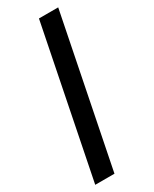

<svg xmlns="http://www.w3.org/2000/svg" viewBox="-251 -858 892 1115"><g transform="rotate(-30 194.5 -300.0)"><path d="M30 200 230 -800H359L159 200Z"/></g></svg>

Font: Big Shoulders Display ExtraBold
Style: Regular
Weight: 800
Designer: Patric King
Foundry: XO Type Co
Version: Version 1.000; ttfautohint (v1.8.2)